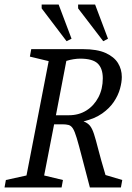

<svg xmlns="http://www.w3.org/2000/svg" viewBox="-28 -828 583 848"><path d="M-8 0 -2 -33 89 -53 187 -558 104 -578 110 -611H338Q401 -611 438.5 -594Q476 -577 493 -549.5Q510 -522 510 -488Q510 -465 502 -436Q494 -407 475 -378.5Q456 -350 423.5 -327Q391 -304 341 -292Q359 -285 369 -273Q379 -261 387 -236.5Q395 -212 406 -168.5Q417 -125 438 -55L512 -33L506 0H369Q347 -83 333.5 -135.5Q320 -188 311 -218Q302 -248 294 -260.5Q286 -273 275 -276Q264 -279 247 -279H211L167 -53L250 -33L244 0ZM219 -319H276Q320 -319 353.5 -340Q387 -361 406.5 -398Q426 -435 426 -482Q426 -526 403.5 -547.5Q381 -569 326 -569Q313 -569 297 -566.5Q281 -564 265 -559ZM428 -646 317 -791V-808H392L449 -657ZM266 -646 156 -791V-808H231L288 -657Z"/></svg>

Font: Manuale
Style: Italic
Weight: 400
Italic angle: -11°
Designer: Eduardo Tunni / Pablo Cosgaya
Foundry: Eduardo Tunni / Pablo Cosgaya
Version: Version 1.002